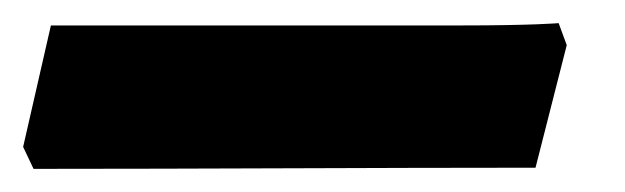

<svg xmlns="http://www.w3.org/2000/svg" viewBox="-86 73 540 166"><path d="M404 112 397 93C397 93 375 95 312 95C272 95 234 95 194 95H-42L-66 200L-57 219C92 219 233 218 377 218Z"/></svg>

Font: Alegreya SC Black
Style: Italic
Weight: 900
Italic angle: -7°
Designer: Juan Pablo del Peral
Foundry: Huerta Tipografica
Version: Version 2.007;PS 002.007;hotconv 1.0.88;makeotf.lib2.5.64775